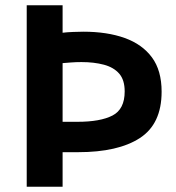

<svg xmlns="http://www.w3.org/2000/svg" viewBox="-20 -713 673 733"><path d="M82 0V-693H219V-588Q234 -590 258.5 -591Q283 -592 298 -592Q389 -592 456 -568Q523 -544 560 -494Q597 -444 597 -363Q597 -240 514 -186Q431 -132 278 -132H219V0ZM219 -248H276Q363 -248 409.5 -272Q456 -296 456 -364Q456 -408 435 -432Q414 -456 376.5 -466Q339 -476 291 -476Q269 -476 250.5 -474.5Q232 -473 219 -472Z"/></svg>

Font: Ubuntu Sans
Style: Bold
Weight: 700
Designer: Dalton Maag Ltd
Foundry: Dalton Maag Ltd
Version: Version 1.006; ttfautohint (v1.8.4.7-5d5b)